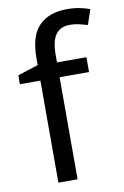

<svg xmlns="http://www.w3.org/2000/svg" viewBox="-87 -816 560 867"><g transform="rotate(-10 193.5 -382.5)"><path d="M332 -468H197V0H109V-468H15V-509L109 -539V-570Q109 -674 155 -719.5Q201 -765 283 -765Q315 -765 341.5 -759.5Q368 -754 387 -747L364 -678Q348 -683 327 -688Q306 -693 284 -693Q240 -693 218.5 -663.5Q197 -634 197 -571V-536H332Z"/></g></svg>

Font: Noto Sans Ogham
Style: Regular
Weight: 400
Designer: Monotype Design Team
Foundry: Monotype Imaging Inc.
Version: Version 2.001; ttfautohint (v1.8.4.7-5d5b)